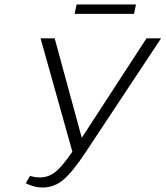

<svg xmlns="http://www.w3.org/2000/svg" viewBox="-20 -829 739 857"><path d="M699 -658 364 -152Q306 -64 264.5 -28Q223 8 169 8Q133 8 95 -11L114 -44Q136 -37 158 -37Q196 -37 227 -61.5Q258 -86 303 -152L161 -658H224L345 -214L634 -658ZM322 -809H587L578 -767H313Z"/></svg>

Font: Ysabeau Semilight
Style: Italic
Weight: 300
Italic angle: -12°
Designer: Christian Thalmann (Catharsis Fonts)
Version: Version 0.003